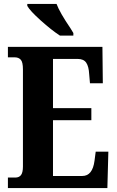

<svg xmlns="http://www.w3.org/2000/svg" viewBox="-20 -951 590 971"><path d="M20 -53H57Q77 -53 86.5 -66Q96 -79 96 -109V-600Q96 -637 85 -649Q74 -661 55 -661H20V-714H498L500 -530H435L431 -576Q429 -615 416 -634Q403 -653 373 -653H248V-404H442V-343H248V-61H396Q448 -61 458 -138L464 -184H528L523 0H20ZM118 -921V-931H266Q282 -888 337 -807L351 -784V-771H283Q240 -799 186 -847.5Q132 -896 118 -921Z"/></svg>

Font: Noto Serif CondExtraBold
Style: Regular
Weight: 800
Width: 3
Designer: Monotype Design Team
Foundry: Monotype Imaging Inc.
Version: Version 1.001